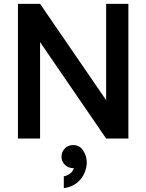

<svg xmlns="http://www.w3.org/2000/svg" viewBox="-20 -720 761 998"><path d="M531.7 0 73.3 -669V-700H188.3L647.3 -31V0ZM73.3 0V-700H188.3V0ZM531.7 0V-700H647.3V0ZM311.7 258.3V196.7Q336.9 191.3 351.1 176.1Q365.3 161 365.3 140.9Q365.3 123 360 111.3L401.7 90Q405.3 101.7 405.3 113.3Q405.3 131 396 139.7Q386.7 148.3 376 151.2Q365.4 154 360.7 154Q334.7 154 317.2 136.5Q299.7 119 299.7 94.7Q299.7 69.3 317 51.7Q334.4 34 360.7 34Q393.3 34 412.2 62Q431 90.1 431 125.1Q431 149.7 419.3 178.3Q407.7 207 381.5 229.3Q355.3 251.7 311.7 258.3Z"/></svg>

Font: Fustat
Style: Regular
Weight: 400
Designer: Mohamed Gaber, Khaled Hosny, Laura Garcia Mut
Foundry: Kief Type Foundry, Alif Type Foundry, Hard Type Foundry
Version: Version 1.007